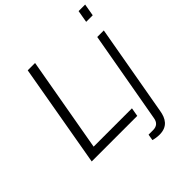

<svg xmlns="http://www.w3.org/2000/svg" viewBox="-244 -871 1201 1201"><g transform="rotate(-45 356.5 -270.5)"><path d="M641 -642H699L713 -723H655ZM48 0H451L461 -57H122L233 -686H168ZM467 182C539 182 565 135 574 80L681 -526H623L515 83C510 116 491 133 458 133H418L411 174C424 178 446 182 467 182Z"/></g></svg>

Font: Archivo ExtraLight
Style: Italic
Weight: 200
Italic angle: -10°
Designer: Hector Gatti
Foundry: Omnibus-Type
Version: Version 2.001